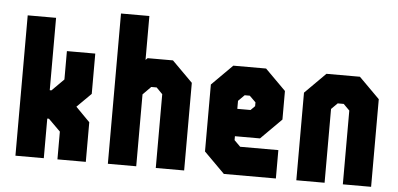

<svg xmlns="http://www.w3.org/2000/svg" viewBox="-51 -852 1978 954"><g transform="rotate(5 938.0 -375.0)"><path d="M55 0V-700H196.5V-339H205L264.5 -398.5V-540H406V-339L335.5 -269L406 -197.5V0H264.5V-138.5L205 -197.5H196.5V0Z M516 0V-749.5H657.5V-530.5L667 -540H793.5L896.5 -437V0H755V-368L724.5 -399H697.5L657.5 -358.5V0Z M1258 -540 1361 -437V-294.5L1258 -191.5H1133V-172L1163.5 -141.5H1354V0H1094.5L991.5 -103V-437L1094.5 -540ZM1189 -398.5H1163.5L1133 -368V-328H1199L1220 -349V-368Z M1456 0V-437L1559 -540H1726L1829 -437V0H1688V-368L1657.5 -398.5H1627.5L1597 -368V0Z"/></g></svg>

Font: Tourney Condensed Black
Style: Regular
Weight: 900
Width: 3
Designer: Tyler Finck
Foundry: Etcetera Type Co
Version: Version 1.010; ttfautohint (v1.8.3)